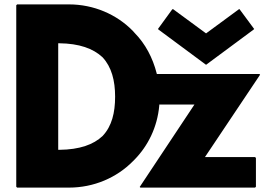

<svg xmlns="http://www.w3.org/2000/svg" viewBox="-20 -852 1259 874"><path d="M448 -234 447 -233C406 -194 343 -171 250 -170H245V-655H250C341 -654 404 -631 446 -592L447 -591C488 -547 504 -485 504 -412C504 -339 489 -278 448 -234ZM54 -828V-2L58 2H294C407 2 511 -43 585 -118L592 -125C654 -188 696 -273 705 -371V-376H865L616 -1L619 2H1141L1145 -2V-133L1141 -137H913L1164 -512L1161 -515H694L693 -519C675 -589 642 -652 593 -702L585 -711C511 -787 406 -832 294 -832H58ZM763 -808 699 -720 702 -717 918 -557 1134 -717 1137 -720 1072 -808 1069 -811 918 -700 767 -811Z"/></svg>

Font: Hussar Woodtype
Style: Bd
Weight: 900
Foundry: Cannot Into Space Fonts
Version: Version 1.07